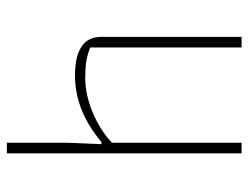

<svg xmlns="http://www.w3.org/2000/svg" viewBox="-100 -604 705 544"><g transform="rotate(-90 252.0 -332.5)"><path d="M89 -665H119V-492L115 -397H121Q210 -472 309 -472Q419 -472 419 -398V0H389V-429Q368 -437 349.5 -440Q331 -443 303 -443Q255 -443 204 -421.5Q153 -400 119 -367V0H89Z"/></g></svg>

Font: Athiti ExtraLight
Style: Regular
Weight: 275
Designer: CadsonDemak Team
Foundry: CadsonDemak
Version: Version 1.033